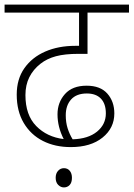

<svg xmlns="http://www.w3.org/2000/svg" viewBox="-20 -642 583 838"><path d="M289 0Q220 0 167 -27Q114 -54 83.5 -105.5Q53 -157 53 -229Q53 -297 86.5 -344.5Q120 -392 177.5 -417Q235 -442 309 -442H325V-587H0V-622H543V-587H362V-407H323Q263 -407 224 -396.5Q185 -386 157 -364Q125 -339 108 -305Q91 -271 91 -227Q91 -140 138 -92Q185 -44 258 -35Q231 -88 231 -143Q231 -195 263.5 -231.5Q296 -268 358 -268Q418 -268 448.5 -233.5Q479 -199 479 -147Q479 -83 427.5 -41.5Q376 0 289 0ZM267 -139Q267 -108 275 -82.5Q283 -57 297 -34Q365 -36 403.5 -67.5Q442 -99 442 -147Q442 -189 420.5 -211.5Q399 -234 359 -234Q314 -234 290.5 -208Q267 -182 267 -139ZM223 134Q223 115 233.5 103.5Q244 92 259 92Q275 92 284.5 103.5Q294 115 294 134Q294 155 284 165.5Q274 176 259 176Q245 176 234 165Q223 154 223 134Z"/></svg>

Font: Noto Sans Devanagari ExtraLight
Style: Regular
Weight: 200
Designer: Jelle Bosma - Monotype Design Team
Foundry: Monotype Imaging Inc.
Version: Version 2.004; ttfautohint (v1.8.4.7-5d5b)